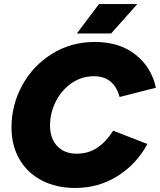

<svg xmlns="http://www.w3.org/2000/svg" viewBox="-20 -920 793 952"><path d="M37 -288Q37 -400 90.5 -497.5Q144 -595 238.5 -653.5Q333 -712 450 -712Q572 -712 651.5 -649.5Q731 -587 753 -485L573 -439Q545 -542 446 -542Q384 -542 334 -507Q284 -472 256 -415.5Q228 -359 228 -298Q228 -234 263.5 -196Q299 -158 360 -158Q419 -158 463 -188Q507 -218 541 -272L711 -206Q656 -105 562 -46.5Q468 12 353 12Q259 12 187 -25.5Q115 -63 76 -131Q37 -199 37 -288ZM471 -900H661L531 -754H361Z"/></svg>

Font: Oak Sans Black
Style: Italic
Weight: 900
Italic angle: -9.5°
Foundry: Erik Kennedy, Walven
Version: Version 1.000